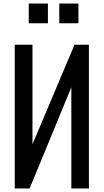

<svg xmlns="http://www.w3.org/2000/svg" viewBox="-20 -1062 585 1082"><path d="M63 0V-810H163V-249L400 -810H481V0H382V-570L147 0ZM314 -931V-1042H422V-931ZM142 -931V-1042H250V-931Z"/></svg>

Font: Oswald
Style: Regular
Weight: 400
Designer: Vernon Adams
Foundry: Vernon Adams
Version: Version 4.103; ttfautohint (v1.8.3)